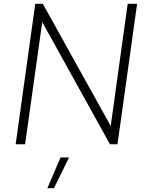

<svg xmlns="http://www.w3.org/2000/svg" viewBox="-20 -765 779 1018"><path d="M63 0H113L204 -648L563 0H603L707 -745H657L567 -97L207 -745H167ZM231 233H266L346 70H301Z"/></svg>

Font: Mluvka ExtraLight
Style: Italic
Weight: 200
Italic angle: -8°
Designer: Modified by Jiří Krblich, Original typeface by Gumpita Rahayu
Foundry: Gumpita Rahayu & Jiří Krblich
Version: Version 2.000;Glyphs 3.1.1 (3134)